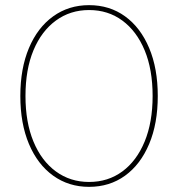

<svg xmlns="http://www.w3.org/2000/svg" viewBox="-20 -723 692 746"><path d="M326 3Q247 3 186.5 -40.5Q126 -84 92.5 -163.5Q59 -243 59 -350Q59 -457 92.5 -536.5Q126 -616 186.5 -659.5Q247 -703 326 -703Q406 -703 466 -659.5Q526 -616 559.5 -536.5Q593 -457 593 -350Q593 -243 559.5 -163.5Q526 -84 466 -40.5Q406 3 326 3ZM326 -16Q400 -16 455.5 -57Q511 -98 542 -173Q573 -248 573 -350Q573 -453 542 -527.5Q511 -602 455.5 -643Q400 -684 326 -684Q253 -684 197 -643Q141 -602 110 -527.5Q79 -453 79 -350Q79 -248 110 -173Q141 -98 197 -57Q253 -16 326 -16Z"/></svg>

Font: Montserrat Thin Thin
Style: Regular
Weight: 250
Version: Version 9.000